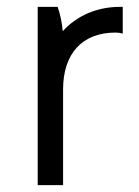

<svg xmlns="http://www.w3.org/2000/svg" viewBox="-20 -540 406 560"><path d="M90 0H164V-279C164 -384 220 -445 317 -445C325 -445 331 -444 338 -442V-520H330C261 -520 203 -493 163 -449C161 -474 155 -501 148 -520H90Z"/></svg>

Font: Fixel Display Regular
Style: Regular
Weight: 400
Designer: AlfaBravo + MacPaw
Foundry: Kyrylo Tkachov, Marchela Mozhyna, Serhii Makarenko, Maria Weinstein, Zakhar Kryvoshyya
Version: Version 1.211